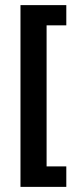

<svg xmlns="http://www.w3.org/2000/svg" viewBox="-20 -616 296 750"><path d="M239 -596V-517H162V34H239V114H60V-596Z"/></svg>

Font: Mukta Malar
Style: Bold
Weight: 700
Designer: Aadarsh Rajan, Girish Dalvi, Yashodeep Gholap
Foundry: Ek Type
Version: Version 2.538;PS 1.000;hotconv 16.6.51;makeotf.lib2.5.65220;